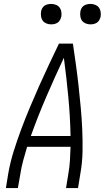

<svg xmlns="http://www.w3.org/2000/svg" viewBox="-20 -957 540 977"><path d="M10 0 22 -74Q32 -131 49.5 -187Q67 -243 87.5 -298Q108 -353 131 -408Q154 -463 178.5 -518Q203 -573 228.5 -627Q254 -681 280 -735H351Q359 -681 366.5 -627Q374 -573 380 -518Q386 -463 391 -408.5Q396 -354 398.5 -298Q401 -242 400 -186Q399 -130 389 -74L377 0H316L328 -74Q334 -108 336 -142Q338 -176 339 -210H118Q108 -176 98.5 -142Q89 -108 84 -74L71 0ZM339 -265Q337 -366 327.5 -465.5Q318 -565 305 -663Q259 -565 216 -465.5Q173 -366 137 -265ZM440 -833Q428 -833 416.5 -837.5Q405 -842 398 -851Q391 -860 389 -872.5Q387 -885 389 -898Q390 -906 394.5 -914.5Q399 -923 406.5 -928Q414 -933 423 -935Q432 -937 440 -937Q453 -937 464.5 -932.5Q476 -928 483 -919Q490 -910 492 -897.5Q494 -885 492 -872Q490 -864 485.5 -855.5Q481 -847 473.5 -842Q466 -837 457.5 -835Q449 -833 440 -833ZM240 -833Q228 -833 216.5 -837.5Q205 -842 198 -851Q191 -860 189 -872.5Q187 -885 189 -898Q190 -906 194.5 -914.5Q199 -923 206.5 -928Q214 -933 223 -935Q232 -937 240 -937Q253 -937 264.5 -932.5Q276 -928 283 -919Q290 -910 292 -897.5Q294 -885 292 -872Q290 -864 285.5 -855.5Q281 -847 273.5 -842Q266 -837 257.5 -835Q249 -833 240 -833Z"/></svg>

Font: Iosevka Curly Light Oblique
Style: Regular
Weight: 300
Italic angle: -9°
Monospace: yes
Designer: Belleve Invis
Foundry: Belleve Invis
Version: Version 11.1.0; ttfautohint (v1.8.3)